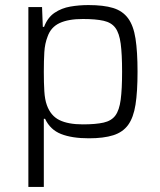

<svg xmlns="http://www.w3.org/2000/svg" viewBox="-20 -538 633 758"><path d="M92 200V-510H146L149 -432H154Q168 -469 195.5 -487.5Q223 -506 257.5 -512Q292 -518 329 -518Q389 -518 426.5 -506.5Q464 -495 485.5 -466Q507 -437 515 -385.5Q523 -334 523 -255Q523 -176 515 -125Q507 -74 486 -45Q465 -16 427 -4Q389 8 331 8Q264 8 221 -9Q178 -26 158 -69H153V200ZM307 -47Q358 -47 389 -54Q420 -61 435.5 -82Q451 -103 456.5 -144.5Q462 -186 462 -255Q462 -324 456.5 -365.5Q451 -407 435.5 -428Q420 -449 389 -456Q358 -463 307 -463Q250 -463 215.5 -447Q181 -431 168 -394Q157 -366 155 -332Q153 -298 153 -255Q153 -211 155 -178Q157 -145 165 -123Q180 -81 214.5 -64Q249 -47 307 -47Z"/></svg>

Font: Saira Light
Style: Regular
Weight: 300
Designer: Hector Gatti with collaboration of the Omnibus-Type team
Foundry: Omnibus-Type
Version: Version 1.100; ttfautohint (v1.8.3)